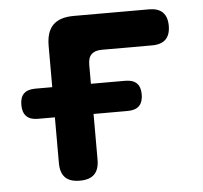

<svg xmlns="http://www.w3.org/2000/svg" viewBox="-45 -597 690 653"><g transform="rotate(-5 300.0 -270.0)"><path d="M202 10Q168 10 152 -6.5Q136 -23 136 -56V-212H78Q52 -212 39 -225Q26 -238 26 -264Q26 -290 39 -302.5Q52 -315 78 -315H136V-456Q136 -504 159 -527Q182 -550 230 -550H487Q518 -550 533.5 -534.5Q549 -519 549 -488.5Q549 -458 533.5 -442.5Q518 -427 487 -427H315Q292 -427 280 -416Q268 -405 268 -380V-315H385Q411 -315 424 -302.5Q437 -290 437 -264Q437 -238 424 -225Q411 -212 385 -212H268V-56Q268 -23 252 -6.5Q236 10 202 10Z"/></g></svg>

Font: Maple Mono NL
Style: Bold
Weight: 700
Monospace: yes
Designer: subframe7536
Version: Version 7.000